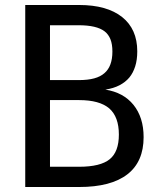

<svg xmlns="http://www.w3.org/2000/svg" viewBox="-20 -749 642 769"><path d="M81.1 -729H296.9Q408.2 -729 469.2 -680.7Q529.8 -632.3 529.8 -543.5Q529.8 -509.3 521.5 -483.2Q513.2 -457 498 -438.5Q482.4 -419.9 458.5 -407.5Q434.6 -395 401.9 -390.1Q474.1 -378.9 514.6 -329.1Q534.7 -304.2 544.9 -272Q555.2 -239.7 555.2 -199.7Q555.2 -101.1 490.2 -50.8Q424.8 0 296.9 0H81.1ZM294.9 -428.2Q332 -428.2 357.2 -435.1Q382.3 -441.9 398.4 -456.1Q430.2 -483.4 430.2 -542.5Q430.2 -571.8 422.4 -591.6Q414.6 -611.3 398.9 -623.5Q367.2 -647.9 294.9 -647.9H180.2V-428.2ZM296.9 -81.1Q382.3 -81.1 419.4 -111.3Q456.1 -141.1 456.1 -210Q456.1 -281.2 417.5 -314.9Q378.4 -348.1 296.9 -348.1H180.2V-81.1Z"/></svg>

Font: Hack
Style: Regular
Weight: 400
Monospace: yes
Designer: Christopher Simpkins
Foundry: Christopher Simpkins
Version: Version 2.019; ttfautohint (v1.4.1) -l 4 -r 80 -G 350 -x 0 -